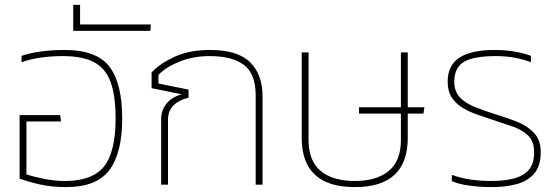

<svg xmlns="http://www.w3.org/2000/svg" viewBox="-20 -754 2288 784"><path d="M250 10Q192 10 142.5 -1Q93 -12 60 -25V-284H226L229 -258H88V-42Q122 -31 163.5 -23Q205 -15 245 -15Q357 -15 404.5 -74Q452 -133 452 -270Q452 -362 432 -418Q412 -474 365 -499.5Q318 -525 236 -525Q195 -525 151.5 -519.5Q108 -514 68 -500V-526Q103 -538 148.5 -544Q194 -550 244 -550Q375 -550 427 -481.5Q479 -413 479 -270Q479 -130 427 -60Q375 10 250 10Z M279 -628V-734H307V-654H596L594 -628Z M638 0V-267Q638 -304 660 -331Q682 -358 722 -369L599 -394V-458Q632 -494 692.5 -522Q753 -550 837 -550Q951 -550 1001.5 -499.5Q1052 -449 1052 -362V0H1024V-365Q1024 -453 976 -489Q928 -525 836 -525Q769 -525 713 -502.5Q657 -480 627 -448V-413L750 -388V-355Q713 -347 689.5 -324.5Q666 -302 666 -264V0Z M1429 10Q1212 10 1212 -191V-540H1240V-182Q1240 -97 1289.5 -56Q1339 -15 1429 -15Q1518 -15 1567.5 -56Q1617 -97 1617 -182V-290H1446V-316H1617V-540H1645V-316H1713L1709 -290H1645V-191Q1645 10 1429 10Z M1988 10Q1944 10 1900.5 4.5Q1857 -1 1825 -14V-40Q1864 -26 1904 -20.5Q1944 -15 1985 -15Q2038 -15 2077.5 -25Q2117 -35 2139 -60Q2161 -85 2161 -131Q2161 -176 2137.5 -199.5Q2114 -223 2075.5 -236.5Q2037 -250 1991 -265Q1961 -275 1929 -286Q1897 -297 1869.5 -313.5Q1842 -330 1825 -355.5Q1808 -381 1808 -420Q1808 -488 1856.5 -519Q1905 -550 2001 -550Q2042 -550 2080.5 -543.5Q2119 -537 2148 -526V-500Q2082 -525 2005 -525Q1916 -525 1875.5 -502Q1835 -479 1835 -420Q1835 -382 1856.5 -358Q1878 -334 1917 -318Q1956 -302 2008 -286Q2051 -273 2092 -256.5Q2133 -240 2160.5 -211.5Q2188 -183 2188 -132Q2188 -77 2162 -46Q2136 -15 2091 -2.5Q2046 10 1988 10Z"/></svg>

Font: Kanit Thin
Style: Regular
Weight: 250
Designer: Katatrad Team
Foundry: CadsonDemak
Version: Version 2.000; ttfautohint (v1.8.3)